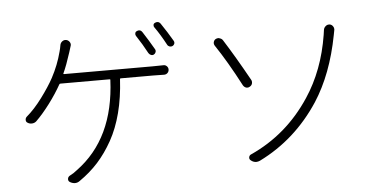

<svg xmlns="http://www.w3.org/2000/svg" viewBox="-55 -918 2110 1063"><g transform="rotate(-5 1000.0 -386.5)"><path d="M827.1 -661.1Q831.1 -653.3 828.1 -645Q825.2 -636.7 817.4 -632.8Q809.6 -628.9 801.3 -632.3Q793 -635.7 788.1 -643.6Q761.7 -693.4 727.5 -745.1Q723.6 -752 725.6 -759.8Q727.5 -767.6 735.4 -770.5Q741.2 -773.4 747.1 -773.4Q757.8 -773.4 765.6 -761.7Q797.9 -711.9 827.1 -661.1ZM309.6 -572.3Q307.6 -568.4 312.5 -568.4H803.7Q842.8 -568.4 864.3 -569.3Q875 -570.3 883.3 -562.5Q891.6 -554.7 891.6 -543.9Q891.6 -532.2 883.8 -524.4Q876 -516.6 864.3 -516.6Q826.2 -517.6 803.7 -517.6H623Q619.1 -517.6 619.1 -513.7Q613.3 -411.1 591.3 -326.7Q569.3 -242.2 532.7 -176.8Q496.1 -111.3 451.2 -61.5Q406.2 -11.7 346.7 29.3Q335 38.1 320.3 38.1Q319.3 38.1 319.3 38.1Q303.7 37.1 291 28.3Q283.2 22.5 284.2 11.7Q285.2 1 294.9 -4.9Q318.4 -16.6 336.9 -32.2Q550.8 -188.5 565.4 -513.7Q566.4 -517.6 561.5 -517.6H288.1Q284.2 -517.6 282.2 -514.6Q253.9 -463.9 213.9 -410.6Q173.8 -357.4 136.7 -321.3Q127 -312.5 113.3 -311.5Q99.6 -310.5 88.9 -317.4Q79.1 -322.3 79.1 -334Q79.1 -343.8 85.9 -350.6Q130.9 -388.7 174.3 -447.3Q217.8 -505.9 243.2 -552.7Q280.3 -622.1 298.8 -694.3Q303.7 -710.9 306.6 -729.5Q308.6 -742.2 318.8 -750Q329.1 -757.8 341.3 -755.4Q353.5 -752.9 360.4 -741.7Q367.2 -730.5 362.3 -718.8Q355.5 -698.2 351.6 -684.6Q329.1 -614.3 309.6 -572.3ZM833 -783.2Q830.1 -787.1 830.1 -792Q830.1 -793.9 830.1 -796.9Q832 -804.7 839.8 -807.6Q845.7 -810.5 851.6 -810.5Q862.3 -810.5 870.1 -799.8Q905.3 -748 933.6 -699.2Q936.5 -694.3 936.5 -689.5Q936.5 -686.5 935.5 -682.6Q932.6 -674.8 924.8 -670.9Q919.9 -668.9 915 -668.9Q911.1 -668.9 908.2 -669.9Q899.4 -672.9 895.5 -680.7Q864.3 -739.3 833 -783.2Z M1351.6 3.9Q1340.8 8.8 1331.1 8.8Q1314.5 8.8 1300.8 -2.9Q1292 -9.8 1293.9 -20.5Q1295.9 -31.2 1305.7 -35.2Q1508.8 -127 1635.7 -319.3Q1732.4 -464.8 1763.7 -659.2Q1765.6 -669.9 1767.6 -686.5Q1769.5 -699.2 1779.3 -707Q1787.1 -713.9 1796.9 -713.9Q1798.8 -713.9 1801.8 -713.9Q1813.5 -711.9 1820.3 -701.2Q1825.2 -694.3 1825.2 -685.5Q1825.2 -682.6 1824.2 -678.7Q1821.3 -667 1819.3 -653.3Q1778.3 -439.5 1682.6 -292Q1553.7 -95.7 1351.6 3.9ZM1157.2 -653.3Q1153.3 -660.2 1153.3 -667Q1153.3 -669.9 1154.3 -672.9Q1157.2 -683.6 1166 -688.5Q1172.9 -692.4 1180.7 -692.4Q1184.6 -692.4 1188.5 -690.4Q1200.2 -687.5 1206.1 -677.7Q1264.6 -585.9 1341.8 -447.3Q1345.7 -441.4 1345.7 -433.6Q1345.7 -429.7 1344.7 -425.8Q1341.8 -415 1331.1 -409.2Q1325.2 -405.3 1318.4 -405.3Q1314.5 -405.3 1310.5 -406.2Q1299.8 -410.2 1293.9 -419.9Q1221.7 -557.6 1157.2 -653.3Z"/></g></svg>

Font: Gen Jyuu Gothic L Monospace Light
Style: Regular
Weight: 300
Designer: [Source Han Sans]
Ryoko NISHIZUKA  (kana & ideographs); Paul D. Hunt (Latin, Greek & Cyrillic); Wenlong ZHANG  (bopomofo
Version: Version 1.002.20150607